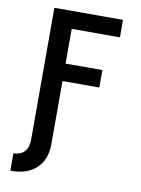

<svg xmlns="http://www.w3.org/2000/svg" viewBox="-102 -803 804 1094"><g transform="rotate(10 300.0 -256.0)"><path d="M36 223V122Q54 122 71 116Q88 110 100 97Q112 84 117 66Q122 48 122 31V-735H519V-634H240V-433H453V-332H240V31Q240 57 235 83.5Q230 110 217 133.5Q204 157 184 175Q164 193 139.5 204Q115 215 88.5 219Q62 223 36 223Z"/></g></svg>

Font: Iosevka Extended
Style: Bold
Weight: 700
Width: 7
Monospace: yes
Designer: Belleve Invis
Foundry: Belleve Invis
Version: Version 32.5.0; ttfautohint (v1.8.4)